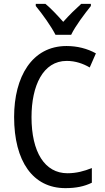

<svg xmlns="http://www.w3.org/2000/svg" viewBox="-20 -963 542 993"><path d="M267 -783H348C370 -829 418 -892 450 -932V-943H400C366 -912 342 -889 307 -850C276 -885 243 -920 215 -943H165V-932C201 -888 244 -828 267 -783ZM325 -648C370 -648 410 -634 444 -614L476 -687C431 -712 379 -725 324 -725C145 -725 53 -565 53 -358C53 -129 150 10 318 10C374 10 416 1 455 -18V-94C416 -78 375 -67 329 -67C211 -67 143 -177 143 -357C143 -519 202 -648 325 -648Z"/></svg>

Font: Noto Sans Arabic UI Cn
Style: Regular
Weight: 400
Width: 3
Designer: Monotype Design Team, Nadine Chahine and Nizar Qandah
Foundry: Monotype Imaging Inc.
Version: Version 2.010